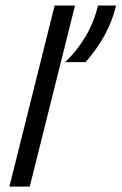

<svg xmlns="http://www.w3.org/2000/svg" viewBox="-20 -687 448 707"><path d="M14.6 0 181.2 -666.7H256.2L89.6 0ZM220.1 -458.3Q261.1 -497.2 292.7 -548.6Q324.3 -600 341 -666.7H407.6Q393.1 -606.9 363.9 -554.9Q334.7 -502.8 295.1 -458.3Z"/></svg>

Font: Afacad
Style: Italic
Weight: 400
Italic angle: -14°
Designer: Kristian Moeller
Foundry: Dicotype
Version: Version 1.000